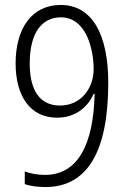

<svg xmlns="http://www.w3.org/2000/svg" viewBox="-20 -745 508 775"><path d="M417 -411C417 -606 352 -725 225 -725C109 -725 43 -631 43 -489C43 -357 102 -270 210 -270C291 -270 337 -319 358 -366H362C357 -162 295 -39 161 -39C131 -39 101 -45 80 -53V-2C100 6 134 10 163 10C335 10 417 -137 417 -411ZM226 -675C329 -675 358 -544 358 -466C358 -390 308 -319 222 -319C138 -319 100 -384 100 -489C100 -610 147 -675 226 -675Z"/></svg>

Font: Noto Sans Display SemiCondensed Light
Style: Regular
Weight: 300
Width: 4
Designer: Monotype Design Team
Foundry: Monotype Imaging Inc.
Version: Version 1.900